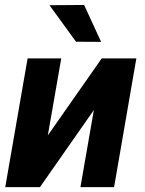

<svg xmlns="http://www.w3.org/2000/svg" viewBox="-20 -768 595 788"><path d="M397.5 -528.3H539.6L448.2 0H310.1L365.2 -316.4L144 0H1.5L93.3 -528.3H231.4L176.3 -212.4ZM395 -596.2 292 -596.7 183.1 -746.6 325.2 -747.6Z"/></svg>

Font: RobotoInd
Style: Bold Italic
Weight: 700
Italic angle: -12°
Designer: Google
Version: Version 2.001150; 2014